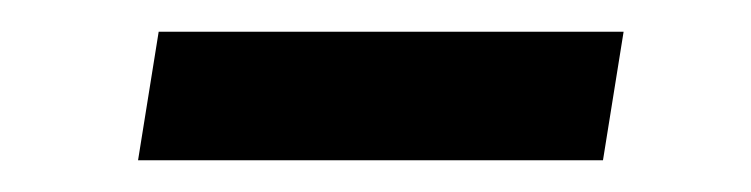

<svg xmlns="http://www.w3.org/2000/svg" viewBox="-20 -402 473 121"><path d="M67 -301 80 -382H373L360 -301Z"/></svg>

Font: Winston Medium
Style: Italic
Weight: 500
Italic angle: -9°
Designer: Original fonts by Vernon Adams / Changes by Cristiano Sobral
Foundry: Original fonts by Vernon Adams / Changes by Cristiano Sobral
Version: Version 2.503;July 17, 2020;FontCreator 13.0.0.2655 64-bit